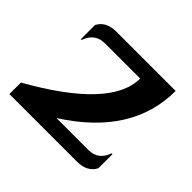

<svg xmlns="http://www.w3.org/2000/svg" viewBox="-130 -699 861 861"><g transform="rotate(45 300.5 -268.5)"><path d="M19.5 0 20 -73.2Q385.3 -278.8 385.3 -463.9H162.1Q99.1 -463.9 77.1 -400.4H72.3V-490.2Q95.7 -537.1 162.1 -537.1H537.1Q537.1 -259.3 245.1 -73.2H447.3Q510.3 -73.2 532.2 -136.7H537.1V-46.9Q513.7 0 447.3 0Z"/></g></svg>

Font: Berenika
Style: Bold
Weight: 700
Designer: Wojciech Kalinowski "wmk69" (wmk69@o2.pl)
Foundry: Wojciech Kalinowski "wmk69" (wmk69@o2.pl)
Version: Version 3.1.0; 2021-05-14